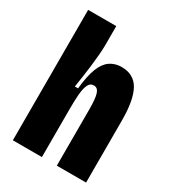

<svg xmlns="http://www.w3.org/2000/svg" viewBox="-170 -786 795 881"><g transform="rotate(30 228.0 -345.5)"><path d="M36 0V-313V-691H185V-591Q185 -569 182.5 -538.5Q180 -508 176 -475.5Q172 -443 167.5 -412Q163 -381 159 -356H176Q183 -425 198.5 -465Q214 -505 240 -523Q266 -541 301 -541Q366 -541 395 -489Q424 -437 424 -328V0H269V-300Q269 -356 261 -380Q253 -404 233 -404Q213 -404 204 -384Q195 -364 192.5 -330.5Q190 -297 190 -254V0Z"/></g></svg>

Font: Bricolage Grotesque 48pt Condensed ExtraBold
Style: Regular
Weight: 800
Width: 3
Designer: Mathieu Triay
Foundry: Atelier Triay
Version: Version 1.001;gftools[0.9.33.dev8+g029e19f]